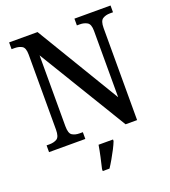

<svg xmlns="http://www.w3.org/2000/svg" viewBox="-164 -834 1042 1174"><g transform="rotate(-20 357.0 -246.5)"><path d="M32 0V-44H51Q80 -44 99.5 -56Q119 -68 119 -115V-603Q119 -647 99.5 -658.5Q80 -670 52 -670H32V-714H217L544 -171V-603Q544 -646 524 -658Q504 -670 476 -670H457V-714H692V-670H672Q644 -670 624.5 -657.5Q605 -645 605 -599V0H530L180 -576V-115Q180 -68 199 -56Q218 -44 247 -44H268V0ZM301 208Q309 175 317.5 136Q326 97 332 61H426V71Q418 92 404 119Q390 146 374.5 173Q359 200 345 221H301Z"/></g></svg>

Font: Noto Serif Tamil SemiCondensed Medium
Style: Italic
Weight: 500
Width: 4
Italic angle: -12°
Designer: Indian Type Foundry, Tom Grace, and the Monotype Design Team
Foundry: Monotype Imaging Inc.
Version: Version 2.003; ttfautohint (v1.8.4.7-5d5b)